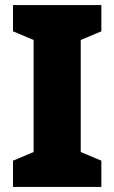

<svg xmlns="http://www.w3.org/2000/svg" viewBox="-20 -734 448 754"><path d="M378 0V-103L297 -137V-577L378 -611V-714H31V-611L112 -577V-137L31 -103V0Z"/></svg>

Font: Noto Sans Telugu SemiCondensed Black
Style: Regular
Weight: 900
Width: 4
Designer: Jelle Bosma - Monotype Design Team
Foundry: Monotype Imaging Inc.
Version: Version 2.005